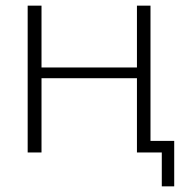

<svg xmlns="http://www.w3.org/2000/svg" viewBox="-20 -540 675 680"><path d="M127 -263V0H78V-520H127V-301H465V-520H513V-41H597V120H553V0H513H493H465V-263Z"/></svg>

Font: Mplus 1p Light
Style: Regular
Weight: 300
Version: Version 1.061